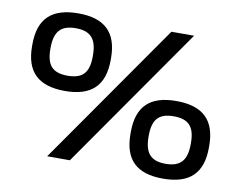

<svg xmlns="http://www.w3.org/2000/svg" viewBox="-76 -781 1120 892"><g transform="rotate(10 484.5 -335.0)"><path d="M560 -178V-170C560 -49 619 9 744 9C870 9 930 -49 930 -170V-178C930 -299 870 -357 744 -357C619 -357 560 -299 560 -178ZM39 -492C39 -371 99 -313 225 -313C350 -313 410 -371 410 -492V-500C410 -621 350 -679 225 -679C99 -679 39 -621 39 -500ZM125 -494V-498C125 -575 154 -609 225 -609C296 -609 325 -575 325 -498V-494C325 -417 296 -385 225 -385C154 -385 125 -417 125 -494ZM197 0H304L772 -670H665ZM645 -172V-176C645 -253 674 -285 744 -285C815 -285 844 -253 844 -176V-172C844 -95 815 -61 744 -61C674 -61 645 -95 645 -172Z"/></g></svg>

Font: LT Wave Medium
Style: Regular
Weight: 500
Designer: Daniel Lyons
Version: Version 2.5 (Glyphs App)